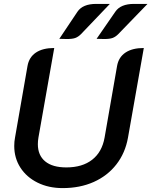

<svg xmlns="http://www.w3.org/2000/svg" viewBox="-20 -955 776 984"><path d="M53 -207Q53 -230 57 -250L121 -617Q129 -662 164 -685.5Q199 -709 258 -709L177 -250Q174 -232 174 -216Q174 -159 211.5 -128Q249 -97 320 -97Q402 -97 452.5 -136.5Q503 -176 516 -250L580 -617Q588 -662 623 -685.5Q658 -709 717 -709L636 -250Q622 -171 576.5 -112.5Q531 -54 460.5 -22.5Q390 9 301 9Q229 9 172.5 -19Q116 -47 84.5 -96Q53 -145 53 -207ZM377 -895Q404 -935 473 -935H543L395 -780Q381 -766 366 -760.5Q351 -755 323 -755Q299 -755 284 -756ZM571 -895Q598 -935 667 -935H736L586 -780Q572 -766 557 -760.5Q542 -755 514 -755Q490 -755 475 -756Z"/></svg>

Font: K2D SemiBold
Style: Italic
Weight: 600
Italic angle: -10°
Designer: Katatrad Aksorn Co.,Ltd.
Foundry: Cadson Demak Co.,Ltd.
Version: Version 1.000; ttfautohint (v1.6)